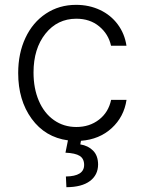

<svg xmlns="http://www.w3.org/2000/svg" viewBox="-20 -573 596 796"><path d="M315.7 10.7 312.9 25.6Q345.5 30.9 365.9 51.5Q386.4 72.1 386.7 109Q386.4 152.7 352.6 177.7Q318.9 202.8 255.3 203.1L253.2 158.7Q328.8 157.7 328.8 110.8Q328.8 84.9 310.5 73.3Q292.3 61.8 251.4 60L261.7 8.9Q167.3 -3.9 111.3 -80.6Q55.4 -157.3 55.4 -270.2Q55.4 -351.6 85.4 -415.8Q115.4 -480.1 170.3 -516.5Q225.1 -552.9 295.5 -552.9Q349.4 -552.9 394.4 -531.8Q439.3 -510.7 468 -472.1Q496.8 -433.6 504.3 -383.5H440.3Q429.7 -431.8 391.3 -463.6Q353 -495.4 296.5 -495.4Q218 -495.4 168.5 -433.4Q119 -371.4 119 -272.4Q119 -206.3 141 -155Q163 -103.7 203.5 -75.1Q244 -46.5 296.5 -46.5Q351.2 -46.5 390.4 -76.9Q429.7 -107.2 440.7 -159.1H504.6Q494 -88.4 443 -41.7Q392 5 315.7 10.7Z"/></svg>

Font: Inter Light BETA
Style: Regular
Weight: 300
Designer: Rasmus Andersson
Foundry: rsms
Version: Version 3.011;git-f93a4a705